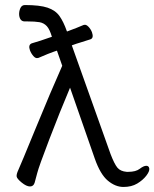

<svg xmlns="http://www.w3.org/2000/svg" viewBox="-20 -734 613 762"><path d="M483 -52H489Q519 -52 534.5 -64Q550 -76 560.5 -76Q571 -76 572.5 -65Q574 -54 560.5 -36.5Q547 -19 524.5 -5.5Q502 8 470 8Q438 8 408 -17Q378 -42 356 -105L258 -386Q217 -289 175.5 -180.5Q134 -72 128 -48Q122 -24 117.5 -9Q113 6 99 6Q85 6 66 -9.5Q47 -25 46 -34Q45 -43 53 -60Q61 -77 121.5 -224.5Q182 -372 227 -473L206 -533L194 -529L170 -520L132 -504H131Q122 -501 113 -511Q104 -521 99 -534Q91 -556 106 -562Q141 -572 174 -584L186 -588Q177 -618 166 -630Q154 -643 136.5 -646Q119 -649 89 -649H78Q59 -649 56 -674Q55 -688 60.5 -701Q66 -714 79 -714Q138 -714 169 -703.5Q200 -693 216 -670.5Q232 -648 245 -611L246 -609Q287 -624 312 -635H313Q321 -638 330.5 -628.5Q340 -619 345 -606Q353 -583 339 -578L298 -565Q287 -562 265 -554L419 -122Q434 -83 446 -68.5Q458 -54 483 -52Z"/></svg>

Font: LXGW WenKai TC
Style: Regular
Weight: 400
Designer: LXGW / Fontworks Inc.
Foundry: LXGW / Fontworks Inc.
Version: Version 1.330